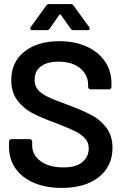

<svg xmlns="http://www.w3.org/2000/svg" viewBox="-20 -909 599 937"><path d="M24 -193V-218Q24 -223 27.5 -226.5Q31 -230 36 -230H125Q130 -230 133.5 -226.5Q137 -223 137 -218V-199Q137 -153 178 -122.5Q219 -92 290 -92Q351 -92 382 -118Q413 -144 413 -185Q413 -213 396 -232.5Q379 -252 347.5 -268Q316 -284 253 -308Q182 -334 138 -357Q94 -380 64.5 -419.5Q35 -459 35 -518Q35 -606 99 -657Q163 -708 270 -708Q345 -708 402.5 -682Q460 -656 492 -609.5Q524 -563 524 -502V-485Q524 -480 520.5 -476.5Q517 -473 512 -473H422Q417 -473 413.5 -476.5Q410 -480 410 -485V-496Q410 -543 371.5 -575.5Q333 -608 265 -608Q210 -608 179.5 -585Q149 -562 149 -520Q149 -490 165 -471Q181 -452 213 -436.5Q245 -421 312 -397Q383 -370 425.5 -348Q468 -326 498.5 -286.5Q529 -247 529 -188Q529 -98 462.5 -45Q396 8 281 8Q203 8 145 -17Q87 -42 55.5 -87Q24 -132 24 -193ZM220 -889H325Q334 -889 339 -882L415 -777Q418 -773 418 -769Q418 -762 408 -762H338Q329 -762 324 -770L277 -837Q275 -839 273 -839Q271 -839 270 -837L223 -770Q218 -762 209 -762H138Q130 -762 128 -766.5Q126 -771 130 -777L206 -882Q211 -889 220 -889Z"/></svg>

Font: Barlow SemiBold
Style: Regular
Weight: 600
Designer: Jeremy Tribby
Foundry: Tribby Type
Version: Version 1.422